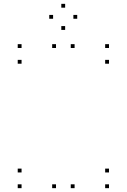

<svg xmlns="http://www.w3.org/2000/svg" viewBox="-20 -970 660 1000"><path d="M368.5 -720V-740H348.5V-720ZM271.7 -720V-740H251.7V-720ZM271.7 10V-10H251.7V10ZM368.5 10V-10H348.5V10ZM92.3 -638.2V-658.2H72.3V-638.2ZM547.7 -638.2V-658.2H527.7V-638.2ZM547.7 -720V-740H527.7V-720ZM92.3 -720V-740H72.3V-720ZM547.7 10V-10H527.7V10ZM547.7 -71.8V-91.8H527.7V-71.8ZM92.3 -71.8V-91.8H72.3V-71.8ZM92.3 10V-10H72.3V10ZM382.2 -872.3V-892.3H362.2V-872.3ZM319.3 -930V-950H299.3V-930ZM256.5 -872.3V-892.3H236.5V-872.3ZM319.3 -814.2V-834.2H299.3V-814.2Z"/></svg>

Font: Monaspace Neon Dots Var
Style: Regular
Weight: 400
Designer: Riley Cran and the Lettermatic Team
Version: Version 1.100 (Monaspace Neon Dots)